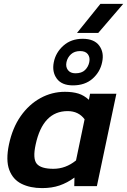

<svg xmlns="http://www.w3.org/2000/svg" viewBox="-20 -955 652 985"><path d="M375 -786 495 -935H612L484 -786ZM354 -517Q297 -517 271.5 -551.5Q246 -586 256 -636Q266 -686 305.5 -721Q345 -756 404 -756Q463 -756 489 -721Q515 -686 504 -636Q494 -586 455 -551.5Q416 -517 354 -517ZM367 -579Q399 -579 416 -595.5Q433 -612 438 -636Q443 -660 431 -676.5Q419 -693 391 -693Q362 -693 344 -676.5Q326 -660 321 -636Q316 -612 328.5 -595.5Q341 -579 367 -579ZM196 10Q135 10 90.5 -12Q46 -34 27.5 -83.5Q9 -133 26 -214Q44 -299 86 -359Q128 -419 187 -451.5Q246 -484 313 -484Q353 -484 382 -475Q411 -466 436 -443L442 -474H577L477 0H361L362 -44Q325 -17 285.5 -3.5Q246 10 196 10ZM254 -89Q317 -89 370 -132L414 -343Q383 -385 327 -385Q200 -385 163 -214Q147 -141 168.5 -115Q190 -89 254 -89Z"/></svg>

Font: Kanit Medium
Style: Italic
Weight: 500
Italic angle: -12°
Designer: Katatrad Team
Foundry: CadsonDemak
Version: Version 2.000; ttfautohint (v1.8.3)